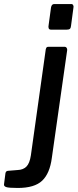

<svg xmlns="http://www.w3.org/2000/svg" viewBox="-121 -762 388 952"><path d="M136 21Q126 98 88 134Q50 170 -33 170Q-78 170 -90.5 165.5Q-103 161 -101 151L-94 97Q-93 92 -90.5 89Q-88 86 -82 85L-33 81Q-6 80 10 64Q26 48 32 9L106 -518Q108 -525 110.5 -527.5Q113 -530 120 -530H199Q206 -530 209.5 -524.5Q213 -519 212 -513L136 21ZM231 -633Q230 -623 225.5 -619Q221 -615 210 -615H132Q123 -615 120.5 -621.5Q118 -628 120 -637L132 -725Q135 -742 148 -742H233Q239 -742 242 -736Q245 -730 243 -723Z"/></svg>

Font: Libre Franklin Thin Medium
Style: Italic
Weight: 500
Italic angle: -8°
Version: Version 3.000